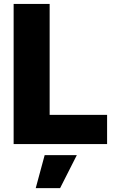

<svg xmlns="http://www.w3.org/2000/svg" viewBox="-20 -748 605 997"><path d="M50.8 0H536.1V-151.4H237.8V-727.5H50.8ZM165.5 229H292L378.9 57.6H211.9Z"/></svg>

Font: Raveo ExtraBold
Style: Regular
Weight: 800
Designer: Jakub Foglar, Rasmus Andersson (Inter)
Foundry: Jakubfoglar.com
Version: Version 1.100;Glyphs 3.2.3 (3260)